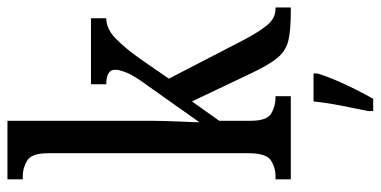

<svg xmlns="http://www.w3.org/2000/svg" viewBox="-273 -527 1021 515"><g transform="rotate(-90 237.5 -269.5)"><path d="M14 0V-41H22Q46 -41 65 -53.5Q84 -66 84 -113V-651Q84 -695 64.5 -707Q45 -719 22 -719H14V-760H171V-375Q171 -362 170.5 -341Q170 -320 169 -298.5Q168 -277 167.5 -262Q167 -247 167 -245L266 -385Q292 -420 300 -440Q308 -460 308 -471Q308 -495 269 -495V-536H446V-495Q418 -495 392 -470Q366 -445 335 -401L284 -327L388 -126Q409 -86 427.5 -63.5Q446 -41 471 -41H475V0H463Q414 0 386.5 -6.5Q359 -13 340.5 -35Q322 -57 300 -103L223 -265L171 -192V-108Q171 -64 190.5 -52.5Q210 -41 233 -41H237V0ZM197 208Q204 174 211.5 136Q219 98 223 61H298V71Q292 92 280.5 119Q269 146 255.5 173Q242 200 230 221H197Z"/></g></svg>

Font: Noto Serif Hebrew ExtraCondensed
Style: Regular
Weight: 400
Width: 2
Designer: Monotype Design Team
Foundry: Monotype Imaging Inc.
Version: Version 2.004; ttfautohint (v1.8.4.7-5d5b)